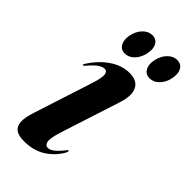

<svg xmlns="http://www.w3.org/2000/svg" viewBox="-200 -655 713 713"><g transform="rotate(45 156.0 -299.0)"><path d="M166 -36Q153.5 -36 149.8 -51Q146 -66 159.5 -109.5L235 -343Q247 -379 243.8 -402.2Q240.5 -425.5 225.2 -436.8Q210 -448 185 -448Q144.5 -448 107 -422.2Q69.5 -396.5 42 -352.5Q40 -349.5 39.8 -347.8Q39.5 -346 41 -345.5Q43 -345 44.5 -346.2Q46 -347.5 48.5 -349.5Q71 -376 84.5 -384.8Q98 -393.5 108 -393.5Q121 -393.5 123.2 -378Q125.5 -362.5 112 -321.5L37 -89Q26 -56 27.2 -34Q28.5 -12 42.8 -1.5Q57 9 86 9Q136 9 171.2 -13.5Q206.5 -36 227 -72.5Q229.5 -78 229.8 -80.8Q230 -83.5 228 -83.5Q226 -84 224.8 -83Q223.5 -82 220.5 -77.5Q201.5 -54 189 -45Q176.5 -36 166 -36ZM120.7 -486Q99.9 -486 90.5 -503Q81.1 -520 86.3 -546.5Q91.9 -573 108.3 -590Q124.7 -607 145.5 -607Q166.3 -607 175.7 -590Q185.1 -573 179.5 -546Q173.9 -520 157.7 -503Q141.5 -486 120.7 -486ZM250.7 -486Q229.9 -486 220.3 -503Q210.7 -520 216.3 -546.5Q221.9 -573 238.5 -590Q255.1 -607 275.5 -607Q296.7 -607 306.1 -590Q315.5 -573 309.9 -546Q304.7 -520 288.3 -503Q271.9 -486 250.7 -486Z"/></g></svg>

Font: Fraunces 120pt SemiBold
Style: Italic
Weight: 600
Italic angle: -16°
Version: Version 1.000;[b76b70a41]